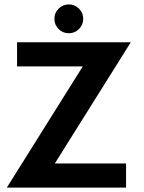

<svg xmlns="http://www.w3.org/2000/svg" viewBox="-20 -852 654 872"><path d="M292.5 -701Q265 -701 246 -720.2Q227 -739.5 227 -766.5Q227 -793.5 246.2 -812.8Q265.5 -832 292.5 -832Q319.5 -832 338.8 -812.8Q358 -793.5 358 -766.5Q358 -739.5 338.8 -720.2Q319.5 -701 292.5 -701ZM57.5 -660H574L229 -109.5H552.5V0H11L356 -550.5H57.5Z"/></svg>

Font: League Spartan SemiBold
Style: Regular
Weight: 600
Foundry: The League of Moveable Type
Version: Version 2.002